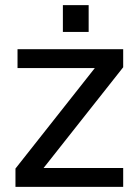

<svg xmlns="http://www.w3.org/2000/svg" viewBox="-20 -725 538 745"><path d="M48 -534V-461H348L40 -71V0H458V-73H149L458 -464V-534ZM224 -705V-601H324V-705Z"/></svg>

Font: Sawarabi Gothic
Style: Regular
Weight: 400
Designer: mshio (mshio@users.sourceforge.jp)
Version: Version 20141215